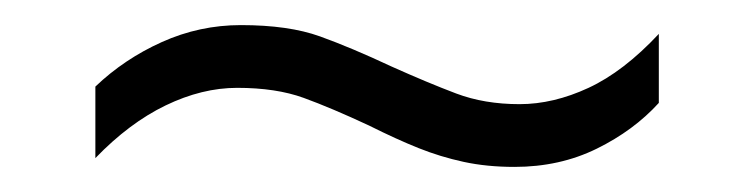

<svg xmlns="http://www.w3.org/2000/svg" viewBox="-20 -396 599 153"><path d="M56 -327Q79 -349 109 -362.5Q139 -376 172 -376Q210 -376 235 -367Q260 -358 292 -343Q321 -330 343.5 -321.5Q366 -313 394 -313Q421 -313 449 -326Q477 -339 505 -369V-314Q485 -292 455.5 -277.5Q426 -263 390 -263Q368 -263 349.5 -267Q331 -271 313.5 -278Q296 -285 274 -296Q244 -310 222 -318Q200 -326 169 -326Q141 -326 112 -312Q83 -298 56 -270V-327Z"/></svg>

Font: Noto Sans Oriya Light
Style: Regular
Weight: 300
Version: Version 2.003